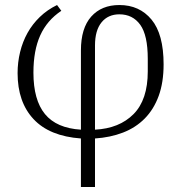

<svg xmlns="http://www.w3.org/2000/svg" viewBox="-20 -544 724 764"><path d="M302 7Q177 -2 113.5 -70Q50 -138 50 -253Q50 -296 60 -337Q70 -378 89.5 -413Q109 -448 138.5 -476.5Q168 -505 207 -524L224 -501Q167 -463 140 -403Q113 -343 113 -255Q113 -146 159 -90Q205 -34 302 -28V-343Q302 -432 343 -478Q384 -524 455 -524Q535 -524 583 -466Q631 -408 631 -288Q631 -216 611.5 -162.5Q592 -109 556 -72.5Q520 -36 469.5 -16.5Q419 3 358 7V200H302ZM358 -28Q455 -33 511.5 -90Q568 -147 568 -260V-310Q568 -404 538 -445.5Q508 -487 455 -487Q410 -487 384 -455Q358 -423 358 -363Z"/></svg>

Font: IBM Plex Serif Light
Style: Regular
Weight: 300
Designer: Mike Abbink, Paul van der Laan, Pieter van Rosmalen
Foundry: Bold Monday
Version: Version 3.001